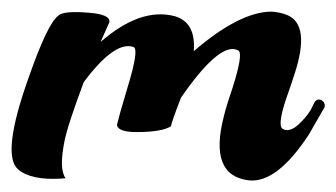

<svg xmlns="http://www.w3.org/2000/svg" viewBox="-36 -307 578 330"><path d="M431 -287Q446 -286 458 -281Q498 -264 470 -179Q467 -170 461 -152Q440 -95 449 -86Q452 -85 453 -84Q464 -81 477 -93Q490 -105 498 -118L505 -132Q512 -140 520 -132Q523 -128 522 -123Q522 -123 495 -76Q440 8 392 3Q322 -5 349 -108Q353 -125 364 -157Q382 -214 374 -220Q345 -237 282 -149Q278 -143 275 -139Q258 -95 258 -90Q242 -80 199 -80Q167 -80 165 -92Q170 -113 183 -156Q203 -221 194 -226Q162 -238 108 -166Q102 -150 97 -136Q92 -122 87 -107Q82 -92 78.5 -79.5Q75 -67 73 -54.5Q71 -42 70.5 -32.5Q70 -23 71.5 -14.5Q73 -6 77 0Q76 -1 69 0Q17 3 -5 -16Q-34 -41 13 -173Q45 -265 64 -280Q73 -289 118 -285Q154 -282 152 -269Q147 -258 137 -235Q206 -295 265 -279Q301 -268 297 -219Q376 -287 431 -287Z"/></svg>

Font: Sagha
Style: Regular
Weight: 400
Designer: MUHAMMAD YONI
Version: Version 001.000